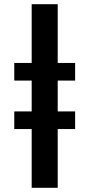

<svg xmlns="http://www.w3.org/2000/svg" viewBox="-20 -790 426 915"><path d="M48 -490H338V-406H48ZM48 -259H338V-175H48ZM131 -770H255V105H131Z"/></svg>

Font: Unbounded
Style: Regular
Weight: 400
Designer: Luke Prowse, Jean-Baptiste Morizot, Fátima Lázaro, Florian Runge
Foundry: NaN
Version: Version 1.701;gftools[0.9.28.dev5+ged2979d]